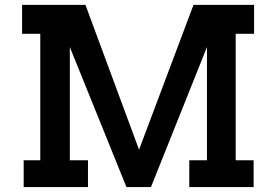

<svg xmlns="http://www.w3.org/2000/svg" viewBox="-20 -760 1102 780"><path d="M937.5 -622.6V-108.9H1010.3V0H749V-108.9H820.8V-568.8L593.3 0H493.7L263.7 -568.8V-108.9H337.4V0H76.2V-108.9H143.6V-622.6H69.8V-740.2H327.1L544.9 -151.9L766.1 -740.2H1012.2V-622.6Z"/></svg>

Font: Twentytwelve Slab
Style: TwentytwelveSlab
Weight: 700
Designer: Domenico Catapano
Version: Version 1.00 2012